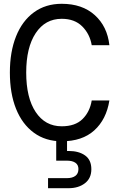

<svg xmlns="http://www.w3.org/2000/svg" viewBox="-20 -732 640 1011"><path d="M305 12Q220 12 158.5 -33Q97 -78 64.5 -159Q32 -240 32 -350Q32 -459 64.5 -540.5Q97 -622 158.5 -667Q220 -712 305 -712Q413 -712 479 -652.5Q545 -593 556 -494H463Q453 -553 413 -593Q373 -633 305 -633Q218 -633 168 -557.5Q118 -482 118 -350Q118 -217 168 -142Q218 -67 305 -67Q376 -67 414.5 -105Q453 -143 463 -203H556Q540 -103 476.5 -45.5Q413 12 305 12ZM233 259V206H333Q361 206 377 194Q393 182 393 158Q393 136 377 125Q361 114 333 114H276V-7H333V63H342Q395 63 428 86.5Q461 110 461 159Q461 207 427 233Q393 259 341 259Z"/></svg>

Font: DM Mono
Style: Regular
Weight: 400
Designer: Colophon Foundry
Foundry: Colophon Foundry
Version: Version 1.000; ttfautohint (v1.8.2.53-6de2)